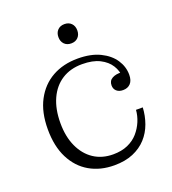

<svg xmlns="http://www.w3.org/2000/svg" viewBox="-127 -772 789 879"><g transform="rotate(-20 267.5 -333.0)"><path d="M281 10Q213 10 161 -20Q109 -50 79.5 -108Q50 -166 50 -249Q50 -332 80.5 -389.5Q111 -447 164.5 -477Q218 -507 289 -507L299 -476Q242 -476 200.5 -449.5Q159 -423 136.5 -373.5Q114 -324 114 -256Q114 -190 136.5 -141Q159 -92 199 -65.5Q239 -39 293 -39Q334 -39 364.5 -52.5Q395 -66 415 -89Q435 -112 446.5 -139.5Q458 -167 460 -195H493Q491 -155 477.5 -117.5Q464 -80 438 -51.5Q412 -23 373 -6.5Q334 10 281 10ZM436 -300Q416 -300 404.5 -310.5Q393 -321 393 -338Q393 -361 411.5 -371Q430 -381 456 -379L453 -358Q452 -388 435 -415Q418 -442 384.5 -459Q351 -476 299 -476L289 -507Q353 -507 397 -485.5Q441 -464 463.5 -430Q486 -396 486 -357Q486 -329 472.5 -314.5Q459 -300 436 -300ZM286 -582Q265 -582 252.5 -595Q240 -608 240 -629Q240 -650 252.5 -663Q265 -676 286 -676Q307 -676 319.5 -663Q332 -650 332 -629Q332 -608 319.5 -595Q307 -582 286 -582Z"/></g></svg>

Font: Montagu Slab 144pt Light
Style: Regular
Weight: 300
Designer: Florian Karsten
Foundry: Florian Karsten
Version: Version 1.000